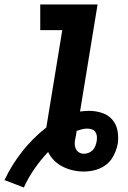

<svg xmlns="http://www.w3.org/2000/svg" viewBox="-50 -755 570 854"><path d="M56 79 -30 46Q2 -22 49 -81.5Q96 -141 156 -188Q156 -189 156.5 -190.5Q157 -192 157 -194L227 -621H129V-735H384L306 -259Q316 -260 326 -261Q336 -262 346 -262Q375 -262 403 -253Q431 -244 449 -223.5Q467 -203 472.5 -174.5Q478 -146 474 -117Q471 -100 464.5 -83Q458 -66 448 -50.5Q438 -35 423.5 -23.5Q409 -12 392 -5Q375 2 357.5 5Q340 8 323 8Q298 8 274 2.5Q250 -3 228.5 -14Q207 -25 190.5 -41.5Q174 -58 164 -79Q131 -44 103.5 -4.5Q76 35 56 79ZM323 -71Q333 -71 343.5 -75Q354 -79 362 -87Q370 -95 374 -105.5Q378 -116 380 -127Q382 -138 381 -148.5Q380 -159 374.5 -167.5Q369 -176 359 -179.5Q349 -183 338 -183Q326 -183 314.5 -180Q303 -177 291 -173Q290 -163 288 -153.5Q286 -144 284 -134Q282 -123 282.5 -112Q283 -101 288 -91.5Q293 -82 302.5 -76.5Q312 -71 323 -71Z"/></svg>

Font: Iosevka Curly Slab HvObl
Style: Regular
Weight: 900
Italic angle: -9°
Monospace: yes
Designer: Belleve Invis
Foundry: Belleve Invis
Version: Version 11.1.0; ttfautohint (v1.8.3)